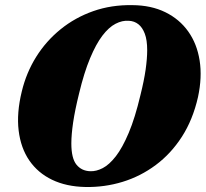

<svg xmlns="http://www.w3.org/2000/svg" viewBox="-20 -734 822 767"><path d="M508.5 -713.5Q584 -713 640.5 -685.2Q697 -657.5 732 -608.2Q767 -559 777.5 -492.2Q788 -425.5 771 -346.5Q750.5 -256 706.8 -188Q663 -120 602.2 -74.8Q541.5 -29.5 469.5 -7.5Q397.5 14.5 321 13Q245 11.5 188.2 -15.8Q131.5 -43 97.2 -92.8Q63 -142.5 54.5 -212.5Q46 -282.5 67 -368.5Q85 -443.5 124.5 -506.8Q164 -570 222 -617Q280 -664 352.5 -689.5Q425 -715 508.5 -713.5ZM340.5 -50Q364.5 -49 390.5 -62.5Q416.5 -76 442.8 -109.8Q469 -143.5 494.2 -203.2Q519.5 -263 541 -354Q555.5 -412 561.8 -456.2Q568 -500.5 568 -533.5Q568 -574 558.5 -599.2Q549 -624.5 532.8 -637.2Q516.5 -650 494.5 -651Q468.5 -653 441.5 -639Q414.5 -625 389 -591.5Q363.5 -558 339.8 -501.2Q316 -444.5 296 -361Q279.5 -294.5 272.2 -245.2Q265 -196 265 -161Q265 -101.5 285.5 -76.2Q306 -51 340.5 -50Z"/></svg>

Font: Fraunces ExtraBold
Style: Italic
Weight: 800
Italic angle: -16°
Version: Version 1.000;[b76b70a41]